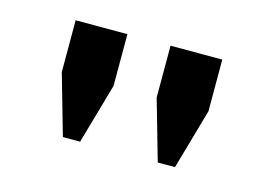

<svg xmlns="http://www.w3.org/2000/svg" viewBox="-50 -905 599 430"><g transform="rotate(15 250.0 -690.0)"><path d="M420 -700 380 -560H340L300 -700V-820H420ZM200 -700 160 -560H120L80 -700V-820H200Z"/></g></svg>

Font: Gauge Heavy
Style: Heavy
Weight: 900
Designer: Daniel Pimley
Foundry: Daniel Pimley
Version: Version 2.0